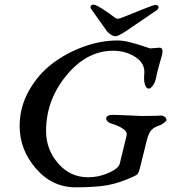

<svg xmlns="http://www.w3.org/2000/svg" viewBox="-20 -793 749 821"><path d="M643 -772Q658 -772 658 -762Q658 -756 651 -750L519 -660Q485 -638 474 -638Q457 -638 437 -660L373 -750Q367 -758 367 -762Q367 -773 381 -773Q390 -773 421 -753Q452 -733 472 -717Q481 -709 500 -717Q635 -772 643 -772ZM483 -620Q507 -620 539.5 -611.5Q572 -603 596 -594.5Q620 -586 622 -586Q627 -586 640.5 -587.5Q654 -589 662 -589Q680 -589 673 -559Q672 -555 661.5 -518Q651 -481 647 -459Q643 -440 633.5 -427Q624 -414 616 -414Q606 -414 600 -431Q594 -448 597 -478Q601 -521 560 -548.5Q519 -576 463 -576Q351 -576 264 -470.5Q177 -365 177 -233Q177 -154 228.5 -94.5Q280 -35 357 -35Q403 -35 445 -54Q487 -73 492 -93L521 -212Q526 -230 504.5 -243.5Q483 -257 458 -264Q449 -266 441.5 -272.5Q434 -279 434 -286Q434 -302 466 -302Q477 -302 530 -299.5Q583 -297 586 -297Q612 -297 629 -297.5Q646 -298 651.5 -298Q657 -298 660.5 -298.5Q664 -299 667 -299Q677 -299 684.5 -293.5Q692 -288 692 -279Q692 -276 681 -267.5Q670 -259 663 -257Q640 -250 628 -237.5Q616 -225 608 -194L578 -73Q574 -58 570 -51.5Q566 -45 555 -40Q491 -10 438.5 -1Q386 8 304 8Q203 8 133.5 -72.5Q64 -153 64 -254Q64 -334 103 -404Q142 -474 203 -520.5Q264 -567 338 -593.5Q412 -620 483 -620Z"/></svg>

Font: EB Garamond 08
Style: Italic
Weight: 400
Italic angle: -14°
Version: Version 0.016